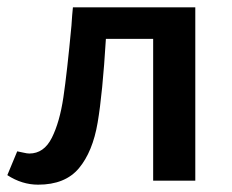

<svg xmlns="http://www.w3.org/2000/svg" viewBox="-24 -493 633 524"><path d="M509 0H394V-387H265Q256 -238 242.5 -158.5Q229 -79 191.5 -34Q154 11 80 11Q36 11 -4 -15L23 -80Q29 -79 39.5 -76.5Q50 -74 56 -74Q96 -74 117.5 -117Q139 -160 149 -227.5Q159 -295 171 -423Q173 -455 175 -473H509Z"/></svg>

Font: Ysabeau SC
Style: Bold
Weight: 700
Designer: Christian Thalmann (Catharsis Fonts)
Version: Version 0.003